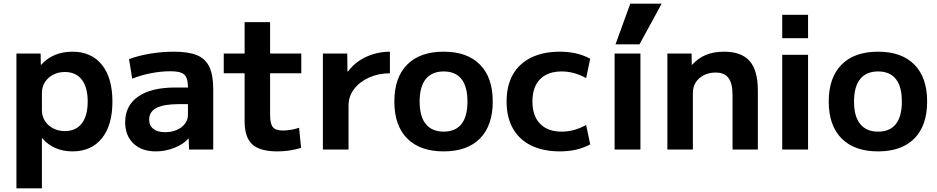

<svg xmlns="http://www.w3.org/2000/svg" viewBox="-20 -810 5077 1040"><path d="M372 -530Q475 -530 532 -459Q589 -388 589 -260Q589 -132 532 -61Q475 10 372 10Q322 10 280.5 -8Q239 -26 209 -61H207V210H69V-520H200L201 -459H203Q235 -495 278 -512.5Q321 -530 372 -530ZM331 -420Q296 -420 267.5 -405Q239 -390 223 -364.5Q207 -339 207 -306V-214Q207 -181 223 -155.5Q239 -130 267.5 -115Q296 -100 331 -100Q391 -100 423 -141.5Q455 -183 455 -260Q455 -337 423 -378.5Q391 -420 331 -420Z M824 10Q747 10 702.5 -33Q658 -76 658 -148Q658 -238 728.5 -287Q799 -336 929 -336H998Q998 -371 989.5 -390Q981 -409 960.5 -416.5Q940 -424 902 -424Q852 -424 798 -413.5Q744 -403 696 -384L679 -490Q731 -509 794.5 -519.5Q858 -530 921 -530Q1001 -530 1047 -511Q1093 -492 1114 -447.5Q1135 -403 1135 -328V0H1004L1002 -60H1001Q973 -28 924 -9Q875 10 824 10ZM874 -94Q909 -94 937 -106Q965 -118 981.5 -139.5Q998 -161 998 -187V-246H949Q868 -246 828 -225.5Q788 -205 788 -162Q788 -130 810.5 -112Q833 -94 874 -94Z M1482 10Q1388 10 1346.5 -28Q1305 -66 1305 -153V-413H1192V-520H1305V-690H1443V-520H1612V-413H1443V-187Q1443 -140 1458 -121.5Q1473 -103 1512 -103Q1533 -103 1556.5 -107Q1580 -111 1600 -118L1611 -9Q1577 1 1546 5.5Q1515 10 1482 10Z M1729 0V-520H1861L1862 -423H1865Q1891 -458 1926.5 -481.5Q1962 -505 2004.5 -517.5Q2047 -530 2092 -530V-413Q2030 -413 1979 -390Q1928 -367 1898 -327.5Q1868 -288 1868 -240V0Z M2383 10Q2255 10 2185.5 -60Q2116 -130 2116 -260Q2116 -390 2185.5 -460Q2255 -530 2383 -530Q2511 -530 2580 -460Q2649 -390 2649 -260Q2649 -130 2580 -60Q2511 10 2383 10ZM2383 -97Q2447 -97 2479.5 -138Q2512 -179 2512 -260Q2512 -341 2479.5 -382Q2447 -423 2383 -423Q2320 -423 2286.5 -382Q2253 -341 2253 -260Q2253 -179 2286.5 -138Q2320 -97 2383 -97Z M3013 10Q2922 10 2857 -22Q2792 -54 2758 -114.5Q2724 -175 2724 -260Q2724 -346 2758 -406Q2792 -466 2857 -498Q2922 -530 3013 -530Q3059 -530 3099 -521Q3139 -512 3177 -492L3155 -387Q3120 -406 3087.5 -414.5Q3055 -423 3023 -423Q2947 -423 2905.5 -381Q2864 -339 2864 -260Q2864 -182 2905.5 -139.5Q2947 -97 3023 -97Q3055 -97 3087.5 -105.5Q3120 -114 3155 -133L3177 -28Q3139 -8 3099 1Q3059 10 3013 10Z M3309 0V-520H3449V0ZM3444 -570H3314L3394 -790H3564Z M3595 0V-520H3726L3727 -459H3729Q3761 -495 3803.5 -512.5Q3846 -530 3902 -530Q3996 -530 4040.5 -479.5Q4085 -429 4085 -320V0H3948V-293Q3948 -358 3926 -387.5Q3904 -417 3856 -417Q3820 -417 3792 -402.5Q3764 -388 3748.5 -363.5Q3733 -339 3733 -306V0Z M4217 -603V-730H4357V-603ZM4217 0V-513H4357V0Z M4736 10Q4608 10 4538.5 -60Q4469 -130 4469 -260Q4469 -390 4538.5 -460Q4608 -530 4736 -530Q4864 -530 4933 -460Q5002 -390 5002 -260Q5002 -130 4933 -60Q4864 10 4736 10ZM4736 -97Q4800 -97 4832.5 -138Q4865 -179 4865 -260Q4865 -341 4832.5 -382Q4800 -423 4736 -423Q4673 -423 4639.5 -382Q4606 -341 4606 -260Q4606 -179 4639.5 -138Q4673 -97 4736 -97Z"/></svg>

Font: M PLUS 1
Style: Bold
Weight: 700
Designer: Coji Morishita
Foundry: UNDERFOREST DESIGN
Version: Version 1.001